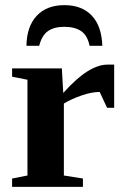

<svg xmlns="http://www.w3.org/2000/svg" viewBox="-20 -724 484 744"><path d="M225.1 -363.8Q277.8 -422.4 319.6 -448Q361.3 -473.6 396 -473.6H422.4V-306.2H395L366.2 -367.7Q335.4 -367.7 296.4 -354.2Q257.3 -340.8 227.5 -322.8V-43.9L301.3 -32.2V0H26.9V-32.2L86.4 -43.9V-415L26.9 -426.8V-459H219.7ZM229.5 -704.1Q296.9 -704.1 335.4 -663.8Q374 -623.5 376.5 -546.4H327.1Q318.8 -587.4 293.9 -603.8Q269 -620.1 229.5 -620.1Q190.4 -620.1 166.5 -604Q142.6 -587.9 131.8 -546.4H82.5Q83.5 -621.1 122.1 -662.6Q160.6 -704.1 229.5 -704.1Z"/></svg>

Font: Tinos
Style: Bold
Weight: 700
Designer: Steve Matteson
Foundry: Monotype Imaging Inc.
Version: Version 1.23